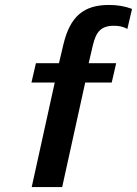

<svg xmlns="http://www.w3.org/2000/svg" viewBox="-20 -755 553 775"><path d="M107 -422H201L108 0H231L324 -422H431L449 -500H338L355 -573C368 -627 388 -651 440 -651C459 -651 477 -648 494 -638L513 -719C484 -730 454 -735 420 -735C318 -735 263 -689 236 -576L218 -500H125Z"/></svg>

Font: Perun SemiBold Italic
Style: Regular
Weight: 400
Italic angle: -12°
Foundry: Copyright (c) Stefan Peev, Context Ltd, 2016
Version: Version 1.026